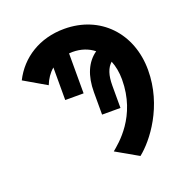

<svg xmlns="http://www.w3.org/2000/svg" viewBox="-142 -865 1030 1069"><g transform="rotate(-20 373.0 -330.5)"><path d="M378.9 0 509.8 74.7C586.4 14.2 713.4 -147 713.4 -361.3C713.4 -579.1 565.9 -735.8 352.1 -735.8C206.1 -735.8 90.8 -662.6 32.7 -546.9L164.6 -470.2C177.7 -503.9 197.3 -532.7 222.7 -554.2V-361.3H331.5V-598.1C338.4 -598.6 345.2 -599.1 352.1 -599.1C401.9 -599.1 444.3 -584 477.5 -557.6C418.5 -516.6 387.7 -444.8 387.7 -347.7V-214.8H496.6V-347.7C496.6 -406.7 509.8 -448.2 538.6 -473.6C551.8 -440.9 559.1 -402.8 559.1 -361.3C559.1 -141.6 417 -32.2 378.9 0Z"/></g></svg>

Font: Giphurs ExtraBold
Style: Regular
Weight: 800
Version: Version 1.000